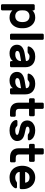

<svg xmlns="http://www.w3.org/2000/svg" viewBox="1528 -2278 940 4037"><g transform="rotate(90 1998.5 -260.0)"><path d="M199 163V-50C213.7 -34 233.3 -20 258 -8C282.7 4 313.3 10 350 10C393.3 10 431.5 -0.8 464.5 -22.5C497.5 -44.2 523.3 -72.8 542 -108.5C560.7 -144.2 571 -183 573 -225C573.7 -231.7 574 -243.3 574 -260C574 -276.7 573.7 -288.3 573 -295C571 -337 560.7 -375.8 542 -411.5C523.3 -447.2 497.5 -475.8 464.5 -497.5C431.5 -519.2 393.3 -530 350 -530C312.7 -530 281.7 -524 257 -512C232.3 -500 213 -486 199 -470V-493C199 -500.3 196.3 -506.7 191 -512C185.7 -517.3 179.3 -520 172 -520H96C88.7 -520 82.3 -517.3 77 -512C71.7 -506.7 69 -500.3 69 -493V163C69 170.3 71.7 176.7 77 182C82.3 187.3 88.7 190 96 190H172C179.3 190 185.7 187.3 191 182C196.3 176.7 199 170.3 199 163ZM411 -373C433.7 -348.3 445 -310.7 445 -260C445 -254.7 444.3 -245.3 443 -232C439 -190.7 426 -160 404 -140C382 -120 354 -110 320 -110C287.3 -110 259.8 -120.2 237.5 -140.5C215.2 -160.8 202.3 -188 199 -222C198.3 -228.7 198 -241.3 198 -260C198 -278.7 198.3 -291.3 199 -298C202.3 -333.3 215 -360.8 237 -380.5C259 -400.2 286.7 -410 320 -410C358 -410 388.3 -397.7 411 -373Z M810 -8C815.3 -13.3 818 -19.7 818 -27V-683C818 -690.3 815.3 -696.7 810 -702C804.7 -707.3 798.3 -710 791 -710H715C707.7 -710 701.3 -707.3 696 -702C690.7 -696.7 688 -690.3 688 -683V-27C688 -19.7 690.7 -13.3 696 -8C701.3 -2.7 707.7 0 715 0H791C798.3 0 804.7 -2.7 810 -8Z M1333.5 -476C1293.2 -512 1238.7 -530 1170 -530C1127.3 -530 1090.5 -522.8 1059.5 -508.5C1028.5 -494.2 1004.5 -476.3 987.5 -455C970.5 -433.7 960 -412.7 956 -392C955.3 -386 957.2 -380.8 961.5 -376.5C965.8 -372.2 971.3 -370 978 -370H1071C1083 -370 1094 -374.7 1104 -384C1113.3 -392.7 1122.8 -399.2 1132.5 -403.5C1142.2 -407.8 1154.7 -410 1170 -410C1198.7 -410 1221.5 -403.8 1238.5 -391.5C1255.5 -379.2 1264 -360.3 1264 -335L1101 -307C1044.3 -297 1000.2 -278.8 968.5 -252.5C936.8 -226.2 921 -190.7 921 -146C921 -100 937.3 -62.5 970 -33.5C1002.7 -4.5 1047 10 1103 10C1141 10 1173.5 3.7 1200.5 -9C1227.5 -21.7 1248.7 -38.7 1264 -60V-27C1264 -19.7 1266.7 -13.3 1272 -8C1277.3 -2.7 1283.7 0 1291 0H1367C1374.3 0 1380.7 -2.7 1386 -8C1391.3 -13.3 1394 -19.7 1394 -27V-321C1394 -388.3 1373.8 -440 1333.5 -476ZM1264 -232V-222C1264 -202.7 1258.5 -184.5 1247.5 -167.5C1236.5 -150.5 1220.3 -136.7 1199 -126C1177.7 -115.3 1152.3 -110 1123 -110C1102.3 -110 1085.2 -113.5 1071.5 -120.5C1057.8 -127.5 1051 -137.7 1051 -151C1051 -166.3 1057.2 -178.5 1069.5 -187.5C1081.8 -196.5 1101.3 -203.3 1128 -208Z M1904.5 -476C1864.2 -512 1809.7 -530 1741 -530C1698.3 -530 1661.5 -522.8 1630.5 -508.5C1599.5 -494.2 1575.5 -476.3 1558.5 -455C1541.5 -433.7 1531 -412.7 1527 -392C1526.3 -386 1528.2 -380.8 1532.5 -376.5C1536.8 -372.2 1542.3 -370 1549 -370H1642C1654 -370 1665 -374.7 1675 -384C1684.3 -392.7 1693.8 -399.2 1703.5 -403.5C1713.2 -407.8 1725.7 -410 1741 -410C1769.7 -410 1792.5 -403.8 1809.5 -391.5C1826.5 -379.2 1835 -360.3 1835 -335L1672 -307C1615.3 -297 1571.2 -278.8 1539.5 -252.5C1507.8 -226.2 1492 -190.7 1492 -146C1492 -100 1508.3 -62.5 1541 -33.5C1573.7 -4.5 1618 10 1674 10C1712 10 1744.5 3.7 1771.5 -9C1798.5 -21.7 1819.7 -38.7 1835 -60V-27C1835 -19.7 1837.7 -13.3 1843 -8C1848.3 -2.7 1854.7 0 1862 0H1938C1945.3 0 1951.7 -2.7 1957 -8C1962.3 -13.3 1965 -19.7 1965 -27V-321C1965 -388.3 1944.8 -440 1904.5 -476ZM1835 -232V-222C1835 -202.7 1829.5 -184.5 1818.5 -167.5C1807.5 -150.5 1791.3 -136.7 1770 -126C1748.7 -115.3 1723.3 -110 1694 -110C1673.3 -110 1656.2 -113.5 1642.5 -120.5C1628.8 -127.5 1622 -137.7 1622 -151C1622 -166.3 1628.2 -178.5 1640.5 -187.5C1652.8 -196.5 1672.3 -203.3 1699 -208Z M2286.5 -137.5C2274.8 -149.2 2269 -166 2269 -188V-400H2398C2405.3 -400 2411.7 -402.7 2417 -408C2422.3 -413.3 2425 -419.7 2425 -427V-493C2425 -500.3 2422.3 -506.7 2417 -512C2411.7 -517.3 2405.3 -520 2398 -520H2269V-683C2269 -690.3 2266.3 -696.7 2261 -702C2255.7 -707.3 2249.3 -710 2242 -710H2166C2158.7 -710 2152.3 -707.3 2147 -702C2141.7 -696.7 2139 -690.3 2139 -683V-520H2073C2065.7 -520 2059.3 -517.3 2054 -512C2048.7 -506.7 2046 -500.3 2046 -493V-427C2046 -419.7 2048.7 -413.3 2054 -408C2059.3 -402.7 2065.7 -400 2073 -400H2139V-185C2139 -123.7 2155.7 -77.5 2189 -46.5C2222.3 -15.5 2270.7 0 2334 0H2408C2415.3 0 2421.7 -2.7 2427 -8C2432.3 -13.3 2435 -19.7 2435 -27V-93C2435 -100.3 2432.3 -106.7 2427 -112C2421.7 -117.3 2415.3 -120 2408 -120H2347C2318.3 -120 2298.2 -125.8 2286.5 -137.5Z M2546.5 -266C2568.8 -240 2608 -220.7 2664 -208L2703 -200C2737 -192.7 2761 -187 2775 -183C2789 -179 2799.3 -174.5 2806 -169.5C2812.7 -164.5 2816 -157.7 2816 -149C2816 -135.7 2806.7 -125.8 2788 -119.5C2769.3 -113.2 2748 -110 2724 -110C2700 -110 2682.3 -112.7 2671 -118C2659.7 -123.3 2649.3 -130.7 2640 -140C2634.7 -145.3 2629.7 -149.3 2625 -152C2620.3 -154.7 2614.3 -156 2607 -156H2530C2522.7 -156 2516.2 -153.3 2510.5 -148C2504.8 -142.7 2502.3 -136.3 2503 -129C2504.3 -106.3 2513.8 -84.3 2531.5 -63C2549.2 -41.7 2574.5 -24.2 2607.5 -10.5C2640.5 3.2 2679.3 10 2724 10C2768.7 10 2807.8 2.5 2841.5 -12.5C2875.2 -27.5 2901 -47.2 2919 -71.5C2937 -95.8 2946 -121.7 2946 -149C2946 -190.3 2933.3 -224.3 2908 -251C2882.7 -277.7 2841.3 -297 2784 -309C2738.7 -319 2707.3 -326.2 2690 -330.5C2672.7 -334.8 2660.5 -339.8 2653.5 -345.5C2646.5 -351.2 2643 -359 2643 -369C2643 -383 2650.2 -393.3 2664.5 -400C2678.8 -406.7 2697 -410 2719 -410C2739.7 -410 2755.2 -408 2765.5 -404C2775.8 -400 2785 -394.7 2793 -388C2798.3 -383.3 2803.3 -379.8 2808 -377.5C2812.7 -375.2 2819 -374 2827 -374H2904C2911.3 -374 2917.8 -376.7 2923.5 -382C2929.2 -387.3 2931.7 -393.7 2931 -401C2929.7 -423 2920.2 -444 2902.5 -464C2884.8 -484 2860.2 -500 2828.5 -512C2796.8 -524 2760.3 -530 2719 -530C2677.7 -530 2641.3 -522.3 2610 -507C2578.7 -491.7 2554.7 -471.7 2538 -447C2521.3 -422.3 2513 -396.3 2513 -369C2513 -326.3 2524.2 -292 2546.5 -266Z M3245.5 -137.5C3233.8 -149.2 3228 -166 3228 -188V-400H3357C3364.3 -400 3370.7 -402.7 3376 -408C3381.3 -413.3 3384 -419.7 3384 -427V-493C3384 -500.3 3381.3 -506.7 3376 -512C3370.7 -517.3 3364.3 -520 3357 -520H3228V-683C3228 -690.3 3225.3 -696.7 3220 -702C3214.7 -707.3 3208.3 -710 3201 -710H3125C3117.7 -710 3111.3 -707.3 3106 -702C3100.7 -696.7 3098 -690.3 3098 -683V-520H3032C3024.7 -520 3018.3 -517.3 3013 -512C3007.7 -506.7 3005 -500.3 3005 -493V-427C3005 -419.7 3007.7 -413.3 3013 -408C3018.3 -402.7 3024.7 -400 3032 -400H3098V-185C3098 -123.7 3114.7 -77.5 3148 -46.5C3181.3 -15.5 3229.7 0 3293 0H3367C3374.3 0 3380.7 -2.7 3386 -8C3391.3 -13.3 3394 -19.7 3394 -27V-93C3394 -100.3 3391.3 -106.7 3386 -112C3380.7 -117.3 3374.3 -120 3367 -120H3306C3277.3 -120 3257.2 -125.8 3245.5 -137.5Z M3840 -495.5C3802.7 -518.5 3759.7 -530 3711 -530C3662.3 -530 3619.3 -518 3582 -494C3544.7 -470 3516 -437.5 3496 -396.5C3476 -355.5 3466 -310 3466 -260C3466 -206.7 3476 -159.7 3496 -119C3516 -78.3 3544.5 -46.7 3581.5 -24C3618.5 -1.3 3661.7 10 3711 10C3757.7 10 3798.3 2.2 3833 -13.5C3867.7 -29.2 3894.2 -47.7 3912.5 -69C3930.8 -90.3 3940 -108 3940 -122C3940 -128.7 3937.3 -134.5 3932 -139.5C3926.7 -144.5 3920.3 -147 3913 -147H3833C3825 -147 3818.7 -146 3814 -144C3809.3 -142 3803.3 -138.3 3796 -133C3776 -117.7 3747.7 -110 3711 -110C3679.7 -110 3652.7 -118.5 3630 -135.5C3607.3 -152.5 3596 -175.3 3596 -204H3930C3937.3 -204 3943.7 -206.7 3949 -212C3954.3 -217.3 3957 -223.7 3957 -231V-276C3957 -322 3946.8 -364.3 3926.5 -403C3906.2 -441.7 3877.3 -472.5 3840 -495.5ZM3822 -318H3596C3598.7 -342 3609.8 -363.3 3629.5 -382C3649.2 -400.7 3676.3 -410 3711 -410C3777.7 -410 3814.7 -379.3 3822 -318Z"/></g></svg>

Font: Rubik
Style: Regular
Weight: 500
Designer: Hubert & Fischer
Foundry: Hubert & Fischer
Version: Version 1.100